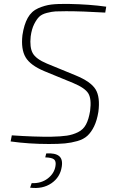

<svg xmlns="http://www.w3.org/2000/svg" viewBox="-20 -721 595 976"><path d="M352 -299 206 -359Q134 -389 110 -430Q86 -471 94 -542Q102 -596 121 -630Q140 -664 174 -679Q208 -694 241.5 -698Q275 -702 330 -701Q436 -699 520 -687L515 -657Q397 -664 316 -664Q281 -664 262.5 -663Q244 -662 218.5 -655.5Q193 -649 179.5 -636Q166 -623 153.5 -598Q141 -573 136 -536Q130 -480 146.5 -450.5Q163 -421 218 -398L364 -338Q442 -306 466 -266.5Q490 -227 480 -152Q473 -109 458.5 -79Q444 -49 424.5 -31Q405 -13 373.5 -4Q342 5 310 8Q278 11 229 11Q127 11 34 -2L40 -33Q156 -25 240 -26Q290 -27 320 -31.5Q350 -36 376.5 -49Q403 -62 417 -88Q431 -114 438 -157Q446 -218 429 -246Q412 -274 352 -299ZM210 79 215 59Q260 56 280 72Q300 88 294 126Q286 180 241.5 210.5Q197 241 133 233L141 210Q189 212 222.5 186.5Q256 161 262 123Q266 99 255 89.5Q244 80 210 79Z"/></svg>

Font: Exo 2.0 Extra Light
Style: Italic
Weight: 250
Italic angle: -8°
Designer: Natanael Gama
Version: Version 1.001;PS 001.001;hotconv 1.0.70;makeotf.lib2.5.58329